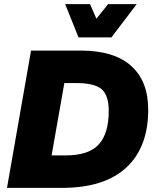

<svg xmlns="http://www.w3.org/2000/svg" viewBox="-20 -914 750 934"><path d="M14 0 131 -668H372Q535 -668 618 -593.5Q701 -519 701 -380Q701 -198 594.5 -99Q488 0 280 0ZM231 -158H299Q412 -158 460.5 -211.5Q509 -265 509 -374Q509 -450 474.5 -480Q440 -510 349 -510H293ZM362 -732 297 -894H418L449 -823L506 -894H645L522 -732Z"/></svg>

Font: Gantari Black
Style: Italic
Weight: 900
Italic angle: -10°
Version: Version 1.000